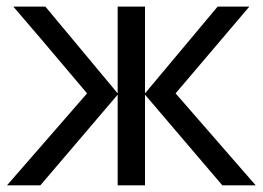

<svg xmlns="http://www.w3.org/2000/svg" viewBox="-20 -556 790 576"><path d="M333 -536.1H415V-275.9L632.8 -536.1H728L506.8 -275.9L747.1 0H647L415 -272V0H333V-272L101.1 0H1L241.2 -275.9Q89.8 -455.6 20 -536.1H116.2L333 -275.9Z"/></svg>

Font: Noto Sans Southeast Asian
Style: Regular
Weight: 400
Designer: Monotype Design Team
Foundry: Monotype Imaging Inc.
Version: Version 1.06 uh; ttfautohint (v1.4.1)